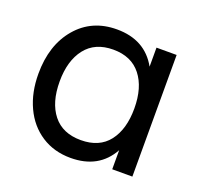

<svg xmlns="http://www.w3.org/2000/svg" viewBox="-104 -670 834 801"><g transform="rotate(20 312.5 -270.0)"><path d="M465.8 -540H555.2V0H465.8V-84.5Q410.6 15.1 285.6 15.1Q211.9 15.1 156 -21.2Q100.1 -57.6 70.1 -122.1Q40 -186.5 40 -269.5Q40 -397 107.4 -476.1Q174.8 -555.2 285.6 -555.2Q410.2 -555.2 465.8 -455.6ZM300.3 -470.7Q219.2 -470.7 176.8 -416.3Q134.3 -361.8 134.3 -269.5Q134.3 -176.3 176.8 -122.8Q219.2 -69.3 300.3 -69.3Q382.3 -69.3 424.1 -123.3Q465.8 -177.2 465.8 -269.5Q465.8 -362.8 423.1 -416.7Q380.4 -470.7 300.3 -470.7Z"/></g></svg>

Font: Vela Sans Med
Style: Regular
Weight: 500
Designer: Principal design: Mikhail Sharanda - project Manrope.
Design modification: Ravid Balaliev
Foundry: Mikhail Sharanda
Version: Version 1.001